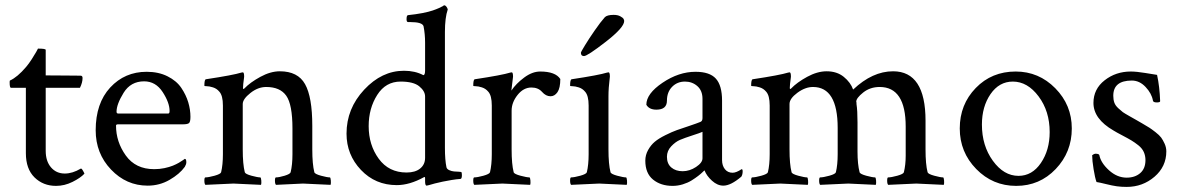

<svg xmlns="http://www.w3.org/2000/svg" viewBox="-20 -698 4472 728"><path d="M78.1 -365.2H21.5Q16.6 -365.2 16.6 -385.7Q16.6 -391.6 17.6 -392.6Q45.9 -405.3 79.1 -444.3Q89.8 -457 100.1 -473.1Q110.4 -489.3 117.2 -501Q124 -512.7 124 -513.7Q153.3 -513.7 153.3 -508.8V-412.1Q178.7 -412.1 230.5 -411.6Q282.2 -411.1 285.2 -411.1Q293 -411.1 293 -402.3Q293 -384.8 283.2 -365.2H153.3V-126Q153.3 -86.9 173.3 -63.5Q193.4 -40 225.6 -40Q254.9 -40 286.1 -58.6Q289.1 -60.5 294.9 -50.3Q300.8 -40 299.8 -39.1Q285.2 -23.4 254.9 -8.3Q224.6 6.8 192.4 6.8Q143.6 6.8 110.8 -25.4Q78.1 -57.6 78.1 -117.2Z M526.4 -389.6Q475.6 -389.6 448.7 -346.2Q421.9 -302.7 421.9 -274.4Q421.9 -267.6 427.7 -267.6H618.2Q623 -267.6 623 -277.3Q623 -308.6 596.7 -349.1Q570.3 -389.6 526.4 -389.6ZM536.1 -425.8Q581.1 -425.8 615.2 -408.7Q649.4 -391.6 667.5 -364.7Q685.5 -337.9 693.8 -310.1Q702.1 -282.2 702.1 -254.9Q702.1 -235.4 696.3 -231Q690.4 -226.6 673.8 -226.6H427.7Q419.9 -226.6 419.9 -221.7Q419.9 -160.2 457 -108.4Q494.1 -56.6 564.5 -56.6Q585 -56.6 603.5 -60.5Q622.1 -64.5 635.3 -69.8Q648.4 -75.2 657.7 -80.6Q667 -85.9 673.8 -90.8L680.7 -95.7Q686.5 -95.7 686.5 -83Q686.5 -75.2 680.7 -65.4Q661.1 -38.1 623 -16.1Q585 5.9 540 5.9Q459 5.9 400.9 -55.2Q342.8 -116.2 342.8 -204.1Q342.8 -306.6 397.9 -366.2Q453.1 -425.8 536.1 -425.8Z M1041 -427.7Q1109.4 -427.7 1136.7 -378.9Q1164.1 -330.1 1164.1 -220.7V-131.8Q1164.1 -75.2 1171.9 -44.9Q1173.8 -38.1 1197.3 -31.7Q1220.7 -25.4 1230.5 -25.4Q1233.4 -25.4 1234.4 -13.7Q1235.4 -2 1233.4 2.9Q1135.7 -2 1128.9 -2Q1127 -2 1026.4 2.9Q1022.5 -1 1022.5 -13.2Q1022.5 -25.4 1026.4 -25.4Q1038.1 -25.4 1059.1 -31.7Q1080.1 -38.1 1082 -44.9Q1088.9 -73.2 1088.9 -113.3V-210.9Q1088.9 -301.8 1065.4 -335Q1042 -368.2 989.3 -368.2Q958 -368.2 929.2 -345.2Q900.4 -322.3 900.4 -303.7V-131.8Q900.4 -75.2 908.2 -44.9Q910.2 -38.1 933.6 -31.7Q957 -25.4 966.8 -25.4Q969.7 -25.4 970.7 -13.7Q971.7 -2 969.7 2.9Q872.1 -2 865.2 -2Q859.4 -2 758.8 2.9Q754.9 -1 754.9 -13.2Q754.9 -25.4 758.8 -25.4Q770.5 -25.4 793.5 -31.7Q816.4 -38.1 818.4 -44.9Q825.2 -73.2 825.2 -113.3V-297.9Q825.2 -335.9 811.5 -350.6Q801.8 -362.3 787.6 -366.7Q773.4 -371.1 764.2 -371.1Q754.9 -371.1 754.9 -373Q754.9 -396.5 760.7 -397.5Q864.3 -413.1 895.5 -422.9Q896.5 -422.9 898.4 -423.3Q900.4 -423.8 900.4 -423.8Q904.3 -423.8 905.3 -415.5Q906.2 -407.2 905.3 -403.3Q901.4 -376 901.4 -364.3Q901.4 -360.4 903.3 -360.4Q904.3 -360.4 906.2 -362.3Q928.7 -385.7 967.3 -406.7Q1005.9 -427.7 1041 -427.7Z M1499 -388.7Q1442.4 -388.7 1410.2 -337.9Q1377.9 -287.1 1377.9 -219.7Q1377.9 -148.4 1416 -96.2Q1454.1 -43.9 1521.5 -43.9Q1554.7 -43.9 1573.2 -59.1Q1591.8 -74.2 1591.8 -99.6V-332Q1591.8 -352.5 1569.8 -370.6Q1547.9 -388.7 1499 -388.7ZM1511.7 -429.7Q1553.7 -429.7 1585 -413.1Q1591.8 -413.1 1591.8 -430.7V-536.1Q1591.8 -569.3 1585.9 -598.6Q1581.1 -614.3 1536.1 -614.3H1527.3Q1521.5 -614.3 1521.5 -625Q1521.5 -640.6 1527.3 -640.6Q1556.6 -643.6 1581.5 -648.4Q1606.4 -653.3 1620.6 -658.2Q1634.8 -663.1 1644.5 -667.5Q1654.3 -671.9 1659.2 -674.8L1663.1 -677.7H1665Q1668.9 -677.7 1672.9 -672.4Q1676.8 -667 1677.7 -662.1Q1667 -630.9 1667 -577.1V-137.7Q1667 -90.8 1672.9 -63.5Q1674.8 -56.6 1683.6 -52.7Q1692.4 -48.8 1701.7 -47.9Q1710.9 -46.9 1719.7 -46.9L1728.5 -45.9Q1731.4 -44.9 1731.4 -34.2Q1731.4 -19.5 1725.6 -19.5Q1710.9 -18.6 1692.9 -15.6Q1674.8 -12.7 1658.7 -9.3Q1642.6 -5.9 1628.9 -2.4Q1615.2 1 1606.4 3.9L1597.7 5.9Q1591.8 5.9 1591.8 -10.7V-22.5Q1591.8 -28.3 1587.9 -26.4Q1533.2 3.9 1484.4 3.9Q1403.3 3.9 1348.6 -53.7Q1293.9 -111.3 1293.9 -191.4Q1293.9 -286.1 1360.8 -357.9Q1427.7 -429.7 1511.7 -429.7Z M2028.3 -426.8Q2085.9 -426.8 2104.5 -398.4Q2104.5 -364.3 2093.8 -348.6Q2083 -333 2067.4 -333Q2049.8 -333 2035.2 -349.6Q2020.5 -366.2 1995.1 -366.2Q1964.8 -366.2 1942.4 -337.9Q1919.9 -309.6 1919.9 -278.3V-131.8Q1919.9 -75.2 1927.7 -44.9Q1929.7 -38.1 1953.6 -31.7Q1977.5 -25.4 1987.3 -25.4Q1990.2 -25.4 1991.2 -13.7Q1992.2 -2 1990.2 2.9Q1892.6 -2 1884.8 -2Q1878.9 -2 1778.3 2.9Q1774.4 -1 1774.4 -13.2Q1774.4 -25.4 1778.3 -25.4Q1790 -25.4 1813 -31.7Q1835.9 -38.1 1837.9 -44.9Q1844.7 -73.2 1844.7 -113.3V-297.9Q1844.7 -335.9 1831.1 -350.6Q1821.3 -362.3 1807.1 -366.7Q1793 -371.1 1783.7 -371.1Q1774.4 -371.1 1774.4 -373Q1774.4 -396.5 1780.3 -397.5Q1883.8 -413.1 1915 -422.9Q1916 -422.9 1918 -423.3Q1919.9 -423.8 1919.9 -423.8Q1923.8 -423.8 1924.8 -415.5Q1925.8 -407.2 1924.8 -403.3L1918.9 -354.5Q1936.5 -380.9 1967.3 -403.8Q1998 -426.8 2028.3 -426.8Z M2287.1 -131.8Q2287.1 -75.2 2294.9 -44.9Q2296.9 -38.1 2320.3 -31.7Q2343.8 -25.4 2353.5 -25.4Q2356.4 -25.4 2357.4 -13.7Q2358.4 -2 2356.4 2.9Q2258.8 -2 2252 -2Q2246.1 -2 2145.5 2.9Q2141.6 -1 2141.6 -13.2Q2141.6 -25.4 2145.5 -25.4Q2157.2 -25.4 2180.2 -31.7Q2203.1 -38.1 2205.1 -44.9Q2211.9 -73.2 2211.9 -113.3V-297.9Q2211.9 -335.9 2198.2 -350.6Q2188.5 -362.3 2174.3 -366.7Q2160.2 -371.1 2150.9 -371.1Q2141.6 -371.1 2141.6 -373Q2141.6 -396.5 2147.5 -397.5Q2251 -413.1 2282.2 -422.9Q2283.2 -422.9 2285.2 -423.3Q2287.1 -423.8 2287.1 -423.8Q2291 -423.8 2292 -415.5Q2293 -407.2 2292 -403.3Q2287.1 -364.3 2287.1 -333ZM2306.6 -641.6Q2322.3 -641.6 2332 -636.2Q2341.8 -630.9 2344.2 -626.5Q2346.7 -622.1 2346.7 -618.2Q2346.7 -593.8 2276.9 -539.6Q2207 -485.4 2194.3 -485.4Q2182.6 -485.4 2182.6 -498Q2182.6 -501 2197.8 -525.9Q2212.9 -550.8 2234.9 -582.5Q2256.8 -614.3 2273.4 -632.8Q2282.2 -641.6 2306.6 -641.6Z M2643.6 -97.7V-198.2Q2635.7 -194.3 2605.5 -184.6Q2575.2 -174.8 2558.1 -167.5Q2541 -160.2 2524.9 -143.1Q2508.8 -126 2508.8 -103.5Q2508.8 -77.1 2525.4 -63Q2542 -48.8 2568.4 -48.8Q2594.7 -48.8 2619.1 -64.9Q2643.6 -81.1 2643.6 -97.7ZM2617.2 -425.8Q2670.9 -425.8 2694.3 -399.9Q2717.8 -374 2717.8 -316.4V-90.8Q2717.8 -70.3 2728.5 -56.6Q2739.3 -43 2757.8 -43Q2771.5 -43 2792 -56.6Q2795.9 -56.6 2795.9 -48.8Q2795.9 -36.1 2791 -28.3Q2751 5.9 2722.7 5.9Q2700.2 5.9 2679.7 -12.7Q2659.2 -31.2 2651.4 -51.8Q2650.4 -51.8 2644 -45.4Q2637.7 -39.1 2627 -30.8Q2616.2 -22.5 2602.1 -13.7Q2587.9 -4.9 2568.8 1Q2549.8 6.8 2530.3 6.8Q2485.4 6.8 2456.1 -17.1Q2426.8 -41 2426.8 -88.9Q2426.8 -110.4 2437.5 -129.4Q2448.2 -148.4 2462.9 -160.6Q2477.5 -172.9 2502.9 -185.5Q2528.3 -198.2 2546.4 -204.6Q2564.5 -210.9 2593.8 -220.7Q2623 -230.5 2634.8 -235.4Q2643.6 -238.3 2643.6 -250V-323.2Q2643.6 -354.5 2624 -371.6Q2604.5 -388.7 2577.1 -388.7Q2547.9 -388.7 2528.3 -368.7Q2508.8 -348.6 2508.8 -316.4Q2508.8 -282.2 2468.8 -282.2Q2441.4 -282.2 2430.7 -300.8Q2430.7 -342.8 2492.2 -384.3Q2553.7 -425.8 2617.2 -425.8Z M3114.3 -427.7Q3153.3 -427.7 3179.2 -406.7Q3205.1 -385.7 3214.8 -358.4Q3288.1 -427.7 3366.2 -427.7Q3489.3 -427.7 3489.3 -240.2V-131.8Q3489.3 -75.2 3497.1 -44.9Q3499 -38.1 3522.5 -31.7Q3545.9 -25.4 3555.7 -25.4Q3558.6 -25.4 3559.6 -13.7Q3560.5 -2 3558.6 2.9Q3460.9 -2 3454.1 -2Q3448.2 -2 3347.7 2.9Q3343.8 -1 3343.8 -13.2Q3343.8 -25.4 3347.7 -25.4Q3359.4 -25.4 3382.3 -31.7Q3405.3 -38.1 3407.2 -44.9Q3414.1 -73.2 3414.1 -107.4V-217.8Q3414.1 -368.2 3315.4 -368.2Q3279.3 -368.2 3252.9 -347.2Q3226.6 -326.2 3226.6 -312.5L3227.5 -308.6Q3227.5 -304.7 3227.5 -303.7Q3231.4 -279.3 3231.4 -233.4V-123Q3231.4 -75.2 3239.3 -44.9Q3241.2 -38.1 3264.6 -31.7Q3288.1 -25.4 3297.9 -25.4Q3300.8 -25.4 3301.8 -13.7Q3302.7 -2 3300.8 2.9Q3203.1 -2 3196.3 -2Q3190.4 -2 3089.8 2.9Q3085.9 -1 3085.9 -13.2Q3085.9 -25.4 3089.8 -25.4Q3101.6 -25.4 3124.5 -31.7Q3147.5 -38.1 3149.4 -44.9Q3156.2 -73.2 3156.2 -113.3V-212.9Q3156.2 -368.2 3062.5 -368.2Q3033.2 -368.2 3003.4 -346.2Q2973.6 -324.2 2973.6 -303.7V-131.8Q2973.6 -75.2 2981.4 -44.9Q2983.4 -38.1 3006.8 -31.7Q3030.3 -25.4 3040 -25.4Q3043 -25.4 3043.9 -13.7Q3044.9 -2 3043 2.9Q2945.3 -2 2938.5 -2Q2932.6 -2 2832 2.9Q2828.1 -1 2828.1 -13.2Q2828.1 -25.4 2832 -25.4Q2843.8 -25.4 2866.7 -31.7Q2889.6 -38.1 2891.6 -44.9Q2898.4 -73.2 2898.4 -113.3V-297.9Q2898.4 -335.9 2884.8 -350.6Q2875 -362.3 2860.8 -366.7Q2846.7 -371.1 2837.4 -371.1Q2828.1 -371.1 2828.1 -373Q2828.1 -396.5 2834 -397.5Q2937.5 -413.1 2968.8 -422.9Q2969.7 -422.9 2971.7 -423.3Q2973.6 -423.8 2973.6 -423.8Q2977.5 -423.8 2978.5 -415.5Q2979.5 -407.2 2978.5 -403.3Q2974.6 -376 2974.6 -364.3Q2974.6 -360.4 2976.6 -360.4Q2977.5 -360.4 2979.5 -362.3Q3002 -385.7 3040.5 -406.7Q3079.1 -427.7 3114.3 -427.7Z M3820.3 -388.7Q3768.6 -388.7 3735.8 -341.3Q3703.1 -293.9 3703.1 -225.6Q3703.1 -145.5 3744.6 -88.4Q3786.1 -31.2 3841.8 -31.2Q3893.6 -31.2 3926.8 -80.1Q3960 -128.9 3960 -197.3Q3960 -276.4 3918 -332.5Q3876 -388.7 3820.3 -388.7ZM3831.1 -426.8Q3918.9 -426.8 3981.4 -363.3Q4043.9 -299.8 4043.9 -210.9Q4043.9 -121.1 3982.9 -57.1Q3921.9 6.8 3833 6.8Q3744.1 6.8 3681.6 -57.1Q3619.1 -121.1 3619.1 -210.9Q3619.1 -301.8 3679.7 -364.3Q3740.2 -426.8 3831.1 -426.8Z M4267.6 -426.8Q4289.1 -426.8 4321.8 -421.4Q4354.5 -416 4367.2 -414.1Q4377 -369.1 4378.9 -314.5Q4378.9 -309.6 4366.2 -309.6Q4352.5 -309.6 4351.6 -316.4Q4346.7 -343.8 4323.7 -368.2Q4300.8 -392.6 4271.5 -392.6Q4201.2 -392.6 4201.2 -335Q4201.2 -320.3 4205.1 -309.1Q4209 -297.9 4220.2 -287.6Q4231.4 -277.3 4237.3 -272.9Q4243.2 -268.6 4263.2 -257.3Q4283.2 -246.1 4288.1 -243.2Q4292 -241.2 4311 -230Q4330.1 -218.8 4337.9 -213.9Q4345.7 -209 4360.8 -197.3Q4376 -185.5 4382.8 -176.3Q4389.6 -167 4396 -152.8Q4402.3 -138.7 4402.3 -124Q4402.3 -66.4 4357.4 -27.8Q4312.5 10.7 4252 10.7Q4231.4 10.7 4214.4 8.3Q4197.3 5.9 4173.8 0Q4150.4 -5.9 4137.7 -7.8Q4131.8 -23.4 4126.5 -56.6Q4121.1 -89.8 4121.1 -109.4Q4128.9 -115.2 4132.8 -115.2Q4147.5 -115.2 4148.4 -109.4Q4154.3 -80.1 4185.1 -52.2Q4215.8 -24.4 4252 -24.4Q4283.2 -24.4 4303.2 -41.5Q4323.2 -58.6 4323.2 -90.8Q4323.2 -107.4 4316.9 -121.6Q4310.5 -135.7 4296.4 -147Q4282.2 -158.2 4270 -165.5Q4257.8 -172.9 4235.4 -184.6Q4212.9 -196.3 4202.1 -203.1Q4126 -247.1 4126 -307.6Q4126 -360.4 4168.5 -393.6Q4210.9 -426.8 4267.6 -426.8Z"/></svg>

Font: Crimson Text
Style: Roman
Weight: 400
Version: Version 0.13